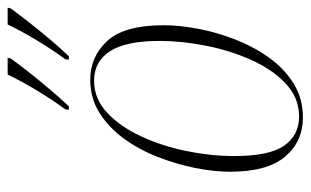

<svg xmlns="http://www.w3.org/2000/svg" viewBox="-175 -627 812 502"><g transform="rotate(-90 231.0 -376.0)"><path d="M175 10Q112 10 72.5 -36.5Q33 -83 33 -180Q33 -223 43 -272.5Q53 -322 72 -370.5Q91 -419 120 -458.5Q149 -498 187 -522Q225 -546 274 -546Q334 -546 375 -501.5Q416 -457 416 -354Q416 -312 406.5 -262.5Q397 -213 378 -165Q359 -117 330.5 -77.5Q302 -38 263 -14Q224 10 175 10ZM177 0Q226 0 263 -34.5Q300 -69 325 -124.5Q350 -180 362.5 -243.5Q375 -307 375 -364Q375 -453 348 -494.5Q321 -536 271 -536Q224 -536 187.5 -502Q151 -468 125.5 -413Q100 -358 87 -294Q74 -230 74 -170Q74 -77 101.5 -38.5Q129 0 177 0ZM327 -611Q352 -645 377 -686.5Q402 -728 418 -762H462L460 -754Q447 -736 425.5 -708.5Q404 -681 380 -652.5Q356 -624 335 -602H326ZM196 -611Q221 -645 246 -686.5Q271 -728 287 -762H331L329 -754Q316 -735 294.5 -708Q273 -681 249 -652.5Q225 -624 204 -602H195Z"/></g></svg>

Font: Noto Serif Display Condensed ExtraLight
Style: Italic
Weight: 200
Width: 3
Italic angle: -12°
Designer: Monotype Design Team
Foundry: Monotype Imaging Inc.
Version: Version 2.009